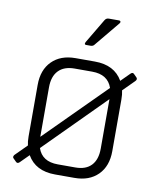

<svg xmlns="http://www.w3.org/2000/svg" viewBox="-80 -766 681 829"><g transform="rotate(10 260.5 -351.5)"><path d="M444 -368V-142Q444 -76 406 -38Q368 0 303 0H218Q132 0 96 -63L58 -25Q49 -17 42 -25L31 -36Q23 -42 30 -52L81 -103Q77 -119 77 -142V-368Q77 -434 115 -472Q153 -510 218 -510H303Q389 -510 425 -447L463 -485Q472 -494 479 -486L491 -474Q498 -467 490 -458L440 -408Q444 -391 444 -368ZM127 -366V-149L387 -409Q368 -465 299 -465H222Q176 -465 151.5 -439.5Q127 -414 127 -366ZM393 -144V-361L134 -101Q153 -45 222 -45H299Q345 -45 369 -70.5Q393 -96 393 -144ZM273 -574H253Q243 -574 249 -586L312 -692Q318 -703 330 -703H375Q380 -703 381.5 -699.5Q383 -696 380 -692L290 -583Q284 -574 273 -574Z"/></g></svg>

Font: Rajdhani
Style: Regular
Weight: 400
Designer: Satya Rajpurohit, Jyotish Sonowal
Foundry: Indian Type Foundry
Version: Version 1.201;PS 1.0;hotconv 1.0.78;makeotf.lib2.5.61930; tt